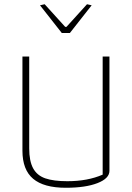

<svg xmlns="http://www.w3.org/2000/svg" viewBox="-20 -877 625 907"><path d="M169 -852 191 -857 288 -750H294L391 -857L413 -852L310 -721H272ZM86 -165V-610H118V-176Q118 -116 136.5 -82Q155 -48 194 -34.5Q233 -21 298 -21Q394 -21 465 -52V-610H497V-70Q497 -34 440.5 -12Q384 10 291 10Q187 10 136.5 -32.5Q86 -75 86 -165Z"/></svg>

Font: Athiti ExtraLight
Style: Regular
Weight: 275
Designer: CadsonDemak Team
Foundry: CadsonDemak
Version: Version 1.033